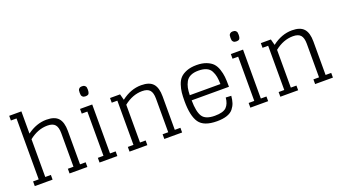

<svg xmlns="http://www.w3.org/2000/svg" viewBox="-62 -1345 3424 1925"><g transform="rotate(-20 1650.5 -382.5)"><path d="M60 -700H120V-50H60V0H250V-50H190V-453Q283 -527 385 -527Q442 -527 466.5 -499Q491 -471 491 -408V-50H431V0H621V-50H561V-407Q561 -499 522.5 -542.5Q484 -586 396 -586Q290 -586 190 -513V-750H60Z M751 -522H811V-50H751V0H941V-50H881V-572H751ZM846 -672Q875 -672 883 -686Q891 -700 891 -725Q891 -742 889 -751.5Q887 -761 876.5 -770Q866 -779 846 -779Q827 -779 817 -770Q807 -761 805 -751.5Q803 -742 803 -725Q803 -709 805 -699.5Q807 -690 817 -681Q827 -672 846 -672Z M1071 -522H1131V-50H1071V0H1261V-50H1201V-453Q1294 -527 1396 -527Q1453 -527 1477.5 -499Q1502 -471 1502 -408V-50H1442V0H1632V-50H1572V-407Q1572 -499 1533.5 -542.5Q1495 -586 1407 -586Q1296 -586 1195 -508L1178 -572H1071Z M2001 14Q2065 14 2108.5 -1Q2152 -16 2174.5 -44.5Q2197 -73 2207 -103.5Q2217 -134 2221 -177L2163 -180Q2157 -114 2123 -79.5Q2089 -45 1999 -45Q1900 -45 1866.5 -96.5Q1833 -148 1832 -270H2230V-286Q2230 -339 2226 -377.5Q2222 -416 2208 -458Q2194 -500 2169.5 -526Q2145 -552 2101.5 -569Q2058 -586 1997 -586Q1936 -586 1892 -569Q1848 -552 1823 -526Q1798 -500 1784 -458Q1770 -416 1766 -377.5Q1762 -339 1762 -286Q1762 -129 1811.5 -57.5Q1861 14 2001 14ZM1996 -527Q2047 -527 2080.5 -512Q2114 -497 2130 -466.5Q2146 -436 2152 -404Q2158 -372 2159 -325H1832Q1833 -370 1839.5 -402Q1846 -434 1862.5 -464.5Q1879 -495 1912.5 -511Q1946 -527 1996 -527Z M2360 -522H2420V-50H2360V0H2550V-50H2490V-572H2360ZM2455 -672Q2484 -672 2492 -686Q2500 -700 2500 -725Q2500 -742 2498 -751.5Q2496 -761 2485.5 -770Q2475 -779 2455 -779Q2436 -779 2426 -770Q2416 -761 2414 -751.5Q2412 -742 2412 -725Q2412 -709 2414 -699.5Q2416 -690 2426 -681Q2436 -672 2455 -672Z M2680 -522H2740V-50H2680V0H2870V-50H2810V-453Q2903 -527 3005 -527Q3062 -527 3086.5 -499Q3111 -471 3111 -408V-50H3051V0H3241V-50H3181V-407Q3181 -499 3142.5 -542.5Q3104 -586 3016 -586Q2905 -586 2804 -508L2787 -572H2680Z"/></g></svg>

Font: Glegoo
Style: Regular
Weight: 400
Version: Version 2.0.1; ttfautohint (v0.9) -r 48 -G 60